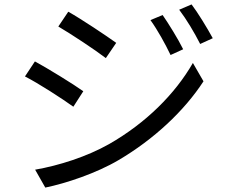

<svg xmlns="http://www.w3.org/2000/svg" viewBox="-20 -814 1040 869"><path d="M716 -746 661 -723C694 -677 727 -617 752 -565L809 -591C786 -638 741 -710 716 -746ZM847 -794 791 -770C825 -725 859 -668 886 -615L943 -641C918 -687 874 -759 847 -794ZM289 -761 244 -694C302 -660 411 -588 459 -551L506 -620C463 -651 348 -728 289 -761ZM139 -46 185 35C278 16 416 -30 516 -89C676 -183 814 -312 901 -446L853 -529C772 -388 640 -257 474 -162C373 -105 248 -65 139 -46ZM138 -536 93 -468C154 -437 262 -367 312 -331L357 -401C314 -432 197 -504 138 -536Z"/></svg>

Font: Microsoft YaHei
Style: Regular
Weight: 400
Designer: Ryoko NISHIZUKA 西塚涼子 (kana, bopomofo & ideographs); Paul D. Hunt (Latin, Greek & Cyrillic); Sandoll Communications 산돌커뮤니
Foundry: Adobe
Version: Version 2.001;hotconv 1.0.111;makeotfexe 2.5.65597